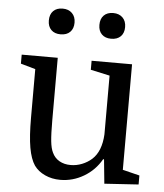

<svg xmlns="http://www.w3.org/2000/svg" viewBox="-54 -812 741 870"><g transform="rotate(5 316.5 -377.0)"><path d="M193 -540V-257Q193 -193 196.5 -160.5Q200 -128 209 -110Q220 -86 242 -73.5Q264 -61 293 -61Q320 -61 345 -71Q370 -81 389 -98Q430 -135 434 -213V-480L347 -499V-540H531V-60L608 -41V0L453 10L442 -100H438Q409 -49 359 -19.5Q309 10 252 10Q214 10 182.5 -4.5Q151 -19 133 -44Q114 -72 105 -123Q96 -174 96 -259V-480L29 -499V-540ZM138 -705Q138 -733 153.5 -748.5Q169 -764 196 -764Q223 -764 239 -748Q255 -732 255 -705Q255 -678 239.5 -662.5Q224 -647 196 -647Q169 -647 153.5 -662.5Q138 -678 138 -705ZM368 -705Q368 -733 383.5 -748.5Q399 -764 426 -764Q453 -764 469 -748Q485 -732 485 -705Q485 -678 469.5 -662.5Q454 -647 426 -647Q399 -647 383.5 -662.5Q368 -678 368 -705Z"/></g></svg>

Font: Domine
Style: Regular
Weight: 400
Designer: Pablo Impallari, Rodrigo Fuenzalida, Brenda Gallo
Foundry: Pablo Impallari, Rodrigo Fuenzalida, Brenda Gallo
Version: Version 2.000